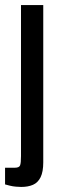

<svg xmlns="http://www.w3.org/2000/svg" viewBox="-35 -547 237 759"><path d="M49 192Q42 192 29 191Q16 190 4 187Q-8 184 -15 182V116H24Q41 116 44.5 106.5Q48 97 48 70V-527H136V95Q136 132 125.5 153.5Q115 175 95.5 183.5Q76 192 49 192Z"/></svg>

Font: Archivo ExtraCondensed Medium
Style: Regular
Weight: 500
Width: 2
Designer: Hector Gatti
Foundry: Omnibus-Type
Version: Version 2.001